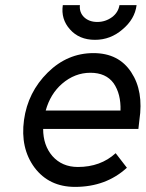

<svg xmlns="http://www.w3.org/2000/svg" viewBox="-20 -720 570 752"><path d="M522 -215 526 -250Q543 -363 494 -437Q445 -512 346 -512Q244 -512 167 -436Q89 -359 74 -250Q59 -140 115 -64Q172 12 274 12Q395 12 477 -63L433 -120Q374 -66 285 -66Q223 -66 185 -109Q167 -130 158 -156.5Q149 -183 149 -215ZM334 -435Q395 -435 425 -394Q454 -352 452 -287H159Q177 -352 223 -392Q273 -435 334 -435ZM226 -700Q218 -645 254 -605Q290 -564 352 -564Q413 -564 460 -605Q508 -645 515 -700H448Q443 -671 419 -653Q393 -634 361 -634Q329 -634 309 -653Q290 -672 293 -700Z"/></svg>

Font: Unageo
Style: Regular-Italic
Weight: 400
Designer: Richard Sepsi
Foundry: Richard Sepsi
Version: Version 2.000